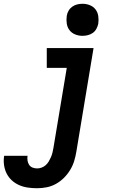

<svg xmlns="http://www.w3.org/2000/svg" viewBox="-89 -785 609 1018"><path d="M108 213Q83 213 58.5 209.5Q34 206 12.5 196.5Q-9 187 -26 171.5Q-43 156 -53.5 135.5Q-64 115 -67.5 90.5Q-71 66 -67 41H57Q55 54 57 66.5Q59 79 65.5 89Q72 99 83.5 103.5Q95 108 108 108Q120 108 132 103.5Q144 99 153.5 90.5Q163 82 169.5 71Q176 60 181 48.5Q186 37 189 25Q192 13 194 1L265 -425H159V-530H407L316 18Q312 43 304.5 68Q297 93 283 116Q269 139 250 158Q231 177 207.5 190Q184 203 158.5 208Q133 213 108 213ZM348 -595Q328 -595 309.5 -602.5Q291 -610 279.5 -625Q268 -640 265 -660Q262 -680 265 -701Q267 -715 274.5 -728Q282 -741 294 -749.5Q306 -758 320 -761.5Q334 -765 348 -765Q369 -765 387.5 -757.5Q406 -750 417.5 -735Q429 -720 432 -700Q435 -680 432 -659Q429 -645 422 -632Q415 -619 403 -610.5Q391 -602 376.5 -598.5Q362 -595 348 -595Z"/></svg>

Font: Iosevka Slab Extrabold Oblique
Style: Regular
Weight: 800
Italic angle: -9°
Monospace: yes
Designer: Belleve Invis
Foundry: Belleve Invis
Version: Version 11.1.1; ttfautohint (v1.8.3)